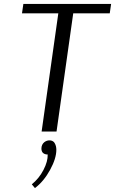

<svg xmlns="http://www.w3.org/2000/svg" viewBox="-20 -670 586 978"><path d="M539 -602H353L268 0H192L277 -602H92L99 -650H546ZM206 54Q218 45 232 45Q246 45 255 54L259 60Q267 74 267 93Q267 137 235 195.5Q203 254 158 288L142 269Q179 239 201.5 195.5Q224 152 223 117Q207 117 198 108Q191 100 191 87Q191 66 206 54Z"/></svg>

Font: Arsenal
Style: Italic
Weight: 400
Italic angle: -9.10001°
Designer: Andrij Shevchenko
Foundry: Stairsfor
Version: Version 2.001;PS 002.001;hotconv 1.0.88;makeotf.lib2.5.64775